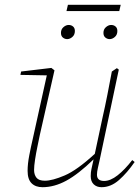

<svg xmlns="http://www.w3.org/2000/svg" viewBox="-20 -767 583 800"><path d="M157 13Q128 13 111.5 -3.5Q95 -20 95 -55Q95 -84 102 -120Q109 -156 116 -186L175 -453L65 -455L68 -469L194 -484L207 -474L146 -205Q142 -185 136 -156.5Q130 -128 126 -101.5Q122 -75 122 -59Q122 -39 132 -26.5Q142 -14 167 -14Q198 -14 249.5 -36Q301 -58 375 -126L407 -276Q418 -324 427.5 -372.5Q437 -421 446 -469L467 -483L475 -477L395 -99Q392 -85 388 -68Q384 -51 384 -39Q384 -13 414 -13Q440 -13 470 -36.5Q500 -60 531 -100L541 -92Q510 -47 476 -17Q442 13 403 13Q383 13 370.5 1Q358 -11 358 -33Q358 -49 361 -62.5Q364 -76 369 -99L370 -103Q306 -41 256 -14Q206 13 157 13ZM260 -604Q250 -604 242 -610.5Q234 -617 234 -630Q234 -645 244.5 -654Q255 -663 266 -663Q277 -663 284.5 -656.5Q292 -650 292 -638Q292 -622 281.5 -613Q271 -604 260 -604ZM437 -604Q427 -604 419 -610.5Q411 -617 411 -630Q411 -645 421.5 -654Q432 -663 443 -663Q454 -663 461.5 -656.5Q469 -650 469 -638Q469 -622 458.5 -613Q448 -604 437 -604ZM257 -721 263 -747H483L477 -721Z"/></svg>

Font: Source Serif Pro ExtraLight
Style: Italic
Weight: 200
Italic angle: -12°
Designer: Frank Grießhammer
Foundry: Adobe Systems Incorporated
Version: Version 3.001;hotconv 1.0.111;makeotfexe 2.5.65597